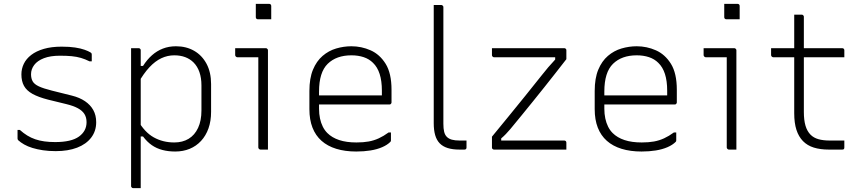

<svg xmlns="http://www.w3.org/2000/svg" viewBox="-20 -776 4470 996"><path d="M266 -39Q350 -39 389.5 -67.5Q429 -96 429 -142Q429 -167 418 -184.5Q407 -202 384 -214.5Q361 -227 324 -236L230 -259Q179 -272 148.5 -289Q118 -306 104.5 -330.5Q91 -355 91 -390Q91 -419 103.5 -445Q116 -471 142 -491Q168 -511 207.5 -522.5Q247 -534 300 -534Q341 -534 370 -529.5Q399 -525 418.5 -518Q438 -511 448 -505Q452 -503 453.5 -501Q455 -499 455.5 -497Q456 -495 456 -492Q456 -483 456 -475.5Q456 -468 456 -458H444Q422 -469 400 -475.5Q378 -482 352 -484.5Q326 -487 291 -487Q241 -487 207.5 -474Q174 -461 157.5 -439Q141 -417 141 -391Q141 -369 149.5 -354Q158 -339 181.5 -328Q205 -317 249 -306L353 -280Q393 -270 421 -251Q449 -232 464 -205Q479 -178 479 -142Q479 -96 453 -62Q427 -28 380 -10Q333 8 269 8Q233 8 203 3.5Q173 -1 148.5 -8.5Q124 -16 105.5 -26.5Q87 -37 74 -49Q73 -51 72 -52.5Q71 -54 71 -57Q71 -68 71 -80Q71 -92 71 -102H83Q102 -85 121.5 -73Q141 -61 163 -53.5Q185 -46 210.5 -42.5Q236 -39 266 -39Z M660 -526Q667 -526 673.5 -526Q680 -526 686.5 -526Q693 -526 699 -526Q703 -526 705 -524.5Q707 -523 708.5 -521Q710 -519 710 -515Q710 -426 710 -336.5Q710 -247 710 -157.5Q710 -68 710 21.5Q710 111 710 200Q704 200 697.5 200Q691 200 684.5 200Q678 200 671 200Q668 200 665.5 198.5Q663 197 661.5 194.5Q660 192 660 189Q660 112 660 35Q660 -42 660 -118.5Q660 -195 660 -272Q660 -349 660 -426Q660 -449 660 -474.5Q660 -500 660 -526ZM893 -536Q946 -536 987 -512.5Q1028 -489 1051.5 -445Q1075 -401 1075 -340V-196Q1075 -148 1061.5 -110Q1048 -72 1023 -45Q998 -18 964 -4Q930 10 889 10Q853 10 822.5 2Q792 -6 767.5 -23Q743 -40 722 -68H695V-152Q730 -90 777.5 -63.5Q825 -37 884 -37Q927 -37 958.5 -56Q990 -75 1007.5 -112.5Q1025 -150 1025 -203V-333Q1025 -372 1014.5 -402Q1004 -432 984 -452Q966 -470 941 -479.5Q916 -489 884 -489Q849 -489 817 -474Q785 -459 755 -427Q725 -395 695 -342V-434H722Q743 -467 768.5 -489.5Q794 -512 825 -524Q856 -536 893 -536Z M1320 -11Q1320 -58 1320 -104.5Q1320 -151 1320 -198Q1320 -245 1320 -292Q1320 -339 1320 -385.5Q1320 -432 1320 -479H1300Q1289 -479 1278 -479Q1267 -479 1255.5 -479Q1244 -479 1233 -479Q1222 -479 1211 -479Q1207 -479 1203.5 -482.5Q1200 -486 1200 -490Q1200 -499 1200 -508Q1200 -517 1200 -526Q1216 -526 1232 -526Q1248 -526 1264 -526Q1280 -526 1295.5 -526Q1311 -526 1327 -526Q1343 -526 1359 -526Q1362 -526 1364.5 -524.5Q1367 -523 1368.5 -520.5Q1370 -518 1370 -515Q1370 -461 1370 -407.5Q1370 -354 1370 -301Q1370 -248 1370 -194.5Q1370 -141 1370 -87Q1370 -73 1370 -58.5Q1370 -44 1370 -29.5Q1370 -15 1370 0Q1360 0 1350.5 0Q1341 0 1331 0Q1327 0 1323.5 -3.5Q1320 -7 1320 -11ZM1307 -756Q1316 -756 1324.5 -756Q1333 -756 1341.5 -756Q1350 -756 1358.5 -756Q1367 -756 1376 -756Q1381 -756 1384 -753Q1387 -750 1387 -745V-676Q1378 -676 1369.5 -676Q1361 -676 1352.5 -676Q1344 -676 1335.5 -676Q1327 -676 1318 -676Q1313 -676 1310 -679Q1307 -682 1307 -687Z M1803 -536Q1855 -536 1902.5 -515Q1950 -494 1980.5 -445Q2011 -396 2011 -310V-245Q2011 -242 2009.5 -239.5Q2008 -237 2006 -235.5Q2004 -234 2000 -234H1712Q1696 -234 1680 -234Q1664 -234 1648 -234H1629L1607 -281H1961Q1961 -287 1961 -293.5Q1961 -300 1961 -306Q1961 -356 1949.5 -392Q1938 -428 1915 -450Q1895 -470 1866.5 -479.5Q1838 -489 1803 -489Q1725 -489 1680 -445Q1635 -401 1635 -301V-212Q1635 -185 1640 -161.5Q1645 -138 1654.5 -119Q1664 -100 1678 -86Q1702 -62 1739.5 -49.5Q1777 -37 1829 -37Q1865 -37 1892.5 -42Q1920 -47 1945 -58.5Q1970 -70 1996 -89H2008Q2008 -77 2008 -66.5Q2008 -56 2008 -48Q2008 -46 2007.5 -44Q2007 -42 2005 -40Q1989 -24 1962.5 -12.5Q1936 -1 1902 4.5Q1868 10 1828 10Q1770 10 1724.5 -4Q1679 -18 1648 -45.5Q1617 -73 1601 -114Q1585 -155 1585 -210V-304Q1585 -370 1603.5 -414.5Q1622 -459 1653.5 -486Q1685 -513 1724 -524.5Q1763 -536 1803 -536Z M2230 -632Q2230 -661 2230 -691Q2230 -721 2230 -750Q2234 -750 2238 -750Q2242 -750 2246 -750Q2250 -750 2253.5 -750Q2257 -750 2261 -750Q2265 -750 2269 -750Q2272 -750 2274.5 -748.5Q2277 -747 2278.5 -744.5Q2280 -742 2280 -739Q2280 -679 2280 -618.5Q2280 -558 2280 -497.5Q2280 -437 2280 -376Q2280 -315 2280 -254.5Q2280 -194 2280 -134Q2280 -109 2284 -92.5Q2288 -76 2298 -66Q2308 -56 2324 -51.5Q2340 -47 2364 -47Q2367 -47 2370 -47Q2373 -47 2376 -47Q2379 -47 2382 -47Q2385 -47 2388 -47H2400Q2400 -38 2400 -29Q2400 -20 2400 -11Q2400 -5 2397 -2.5Q2394 0 2389 0Q2386 0 2383 0Q2380 0 2376.5 0Q2373 0 2370 0Q2367 0 2364 0Q2328 0 2302.5 -8Q2277 -16 2261 -32.5Q2245 -49 2237.5 -75Q2230 -101 2230 -137Q2230 -199 2230 -261Q2230 -323 2230 -384.5Q2230 -446 2230 -508Q2230 -570 2230 -632Z M2532 -526H2907Q2911 -526 2913 -524.5Q2915 -523 2916.5 -521Q2918 -519 2918 -515V-469Q2890 -433 2861 -396Q2832 -359 2802.5 -322Q2773 -285 2743.5 -248.5Q2714 -212 2685 -176.5Q2656 -141 2627 -106Q2615 -92 2604 -80.5Q2593 -69 2580 -58V-47Q2600 -47 2620.5 -47Q2641 -47 2661 -47H2907Q2912 -47 2915 -44Q2918 -41 2918 -36Q2918 -27 2918 -18Q2918 -9 2918 0H2543Q2540 0 2537.5 -1.5Q2535 -3 2533.5 -5Q2532 -7 2532 -11V-67Q2575 -119 2618.5 -172.5Q2662 -226 2705 -279Q2748 -332 2789 -384Q2807 -407 2824 -427Q2841 -447 2860 -467V-479Q2832 -479 2804.5 -479Q2777 -479 2749 -479H2543Q2540 -479 2537.5 -480.5Q2535 -482 2533.5 -484.5Q2532 -487 2532 -490Q2532 -499 2532 -508Q2532 -517 2532 -526Z M3283 -536Q3335 -536 3382.5 -515Q3430 -494 3460.5 -445Q3491 -396 3491 -310V-245Q3491 -242 3489.5 -239.5Q3488 -237 3486 -235.5Q3484 -234 3480 -234H3192Q3176 -234 3160 -234Q3144 -234 3128 -234H3109L3087 -281H3441Q3441 -287 3441 -293.5Q3441 -300 3441 -306Q3441 -356 3429.5 -392Q3418 -428 3395 -450Q3375 -470 3346.5 -479.5Q3318 -489 3283 -489Q3205 -489 3160 -445Q3115 -401 3115 -301V-212Q3115 -185 3120 -161.5Q3125 -138 3134.5 -119Q3144 -100 3158 -86Q3182 -62 3219.5 -49.5Q3257 -37 3309 -37Q3345 -37 3372.5 -42Q3400 -47 3425 -58.5Q3450 -70 3476 -89H3488Q3488 -77 3488 -66.5Q3488 -56 3488 -48Q3488 -46 3487.5 -44Q3487 -42 3485 -40Q3469 -24 3442.5 -12.5Q3416 -1 3382 4.5Q3348 10 3308 10Q3250 10 3204.5 -4Q3159 -18 3128 -45.5Q3097 -73 3081 -114Q3065 -155 3065 -210V-304Q3065 -370 3083.5 -414.5Q3102 -459 3133.5 -486Q3165 -513 3204 -524.5Q3243 -536 3283 -536Z M3750 -11Q3750 -58 3750 -104.5Q3750 -151 3750 -198Q3750 -245 3750 -292Q3750 -339 3750 -385.5Q3750 -432 3750 -479H3730Q3719 -479 3708 -479Q3697 -479 3685.5 -479Q3674 -479 3663 -479Q3652 -479 3641 -479Q3637 -479 3633.5 -482.5Q3630 -486 3630 -490Q3630 -499 3630 -508Q3630 -517 3630 -526Q3646 -526 3662 -526Q3678 -526 3694 -526Q3710 -526 3725.5 -526Q3741 -526 3757 -526Q3773 -526 3789 -526Q3792 -526 3794.5 -524.5Q3797 -523 3798.5 -520.5Q3800 -518 3800 -515Q3800 -461 3800 -407.5Q3800 -354 3800 -301Q3800 -248 3800 -194.5Q3800 -141 3800 -87Q3800 -73 3800 -58.5Q3800 -44 3800 -29.5Q3800 -15 3800 0Q3790 0 3780.5 0Q3771 0 3761 0Q3757 0 3753.5 -3.5Q3750 -7 3750 -11ZM3737 -756Q3746 -756 3754.5 -756Q3763 -756 3771.5 -756Q3780 -756 3788.5 -756Q3797 -756 3806 -756Q3811 -756 3814 -753Q3817 -750 3817 -745V-676Q3808 -676 3799.5 -676Q3791 -676 3782.5 -676Q3774 -676 3765.5 -676Q3757 -676 3748 -676Q3743 -676 3740 -679Q3737 -682 3737 -687Z M3980 -526H4349Q4354 -526 4357 -523Q4360 -520 4360 -515Q4360 -509 4360 -503Q4360 -497 4360 -491.5Q4360 -486 4360 -479H3991Q3989 -479 3987 -480Q3985 -481 3983.5 -482.5Q3982 -484 3981 -486Q3980 -488 3980 -490Q3980 -497 3980 -502.5Q3980 -508 3980 -514Q3980 -520 3980 -526ZM4360 -47Q4360 -38 4360 -29Q4360 -20 4360 -11Q4360 -5 4357.5 -2.5Q4355 0 4349 0Q4340 0 4331.5 0Q4323 0 4314.5 0Q4306 0 4297.5 0Q4289 0 4280 0Q4235 0 4201.5 -10.5Q4168 -21 4145.5 -44Q4123 -67 4111.5 -102.5Q4100 -138 4100 -189Q4100 -239 4100 -289Q4100 -339 4100 -389Q4100 -439 4100 -489.5Q4100 -540 4100 -591Q4100 -618 4100 -645.5Q4100 -673 4100 -700Q4110 -700 4119.5 -700Q4129 -700 4139 -700Q4142 -700 4144.5 -698.5Q4147 -697 4148.5 -694.5Q4150 -692 4150 -689Q4150 -627 4150 -565.5Q4150 -504 4150 -442Q4150 -380 4150 -318.5Q4150 -257 4150 -195Q4150 -153 4158.5 -124Q4167 -95 4185 -77Q4201 -61 4225.5 -54Q4250 -47 4284 -47Q4294 -47 4304.5 -47Q4315 -47 4325 -47Q4335 -47 4345 -47Z"/></svg>

Font: Recursive Sans Linear Light
Style: Regular
Weight: 300
Version: Version 1.085